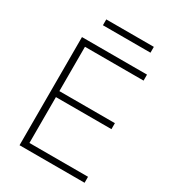

<svg xmlns="http://www.w3.org/2000/svg" viewBox="-204 -972 978 1084"><g transform="rotate(30 285.0 -430.0)"><path d="M96 0V-705H520V-666H138V-377H500V-338H138V-39H520V0ZM165 -822V-860H475V-822Z"/></g></svg>

Font: Nunito Sans 12pt ExtraLight 12pt ExtraLight
Style: Regular
Weight: 250
Version: Version 3.101;gftools[0.9.27]